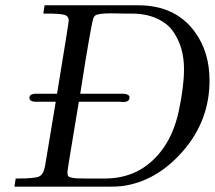

<svg xmlns="http://www.w3.org/2000/svg" viewBox="-20 -703 809 723"><path d="M34.2 0 39.1 -30.8H47.9Q109.9 -30.8 127 -38.3Q144 -45.9 149.9 -79.1L189.9 -319.8H113.8Q111.8 -319.8 108.4 -320.3Q105 -320.8 103.5 -321.3Q102.1 -321.8 99.6 -322.5Q97.2 -323.2 96.2 -324.2Q95.2 -325.2 93.5 -326.7Q91.8 -328.1 91.3 -330.1Q90.8 -332 90.8 -335Q90.8 -348.1 111.8 -350.1H194.8Q238.8 -617.2 238.8 -626Q238.8 -643.1 220.9 -647.5Q203.1 -651.9 155.8 -651.9H143.1L147.9 -683.1H500Q640.1 -683.1 712.9 -584Q769 -507.8 769 -399.9Q769 -249 668.9 -134Q568.8 -19 438 -2Q420.9 0 384.8 0ZM233.9 -54.2Q233.9 -45.4 236.3 -40.8Q238.8 -36.1 249.3 -34.2Q259.8 -32.2 269.3 -31.5Q278.8 -30.8 304.2 -30.8H375Q505.9 -30.8 585.9 -132.8Q633.8 -193.8 653.3 -285.4Q672.9 -377 672.9 -442.9Q672.9 -481.9 663.8 -515.9Q654.8 -549.8 633.8 -581.8Q612.8 -613.8 571.8 -632.8Q530.8 -651.9 474.1 -651.9H449.2Q440.4 -651.9 424.3 -652.3Q408.2 -652.8 398.9 -652.8Q348.1 -652.8 337.9 -644Q333 -640.1 330.1 -630.1Q327.1 -620.1 315.7 -556.2Q304.2 -492.2 282.2 -350.1H439.9Q461.9 -350.1 466.8 -340.8Q467.8 -338.9 467.8 -335.9Q467.8 -318.8 442.9 -318.8Q440.9 -318.8 437.5 -319.3Q434.1 -319.8 433.1 -319.8H276.9Q272.9 -295.9 262 -230Q251 -164.1 242.4 -111.6Q233.9 -59.1 233.9 -54.2Z"/></svg>

Font: CMU Serif Extra
Style: RomanSlanted
Weight: 500
Italic angle: -9.46001°
Version: Version 0.7.0